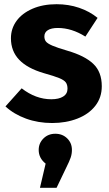

<svg xmlns="http://www.w3.org/2000/svg" viewBox="-20 -568 520 913"><path d="M444 -483 386 -394Q321 -435 255 -435Q224 -435 207.5 -424.5Q191 -414 191 -395Q191 -380 198.5 -370.5Q206 -361 229 -351Q252 -341 300 -327Q383 -303 423.5 -264.5Q464 -226 464 -158Q464 -104 433 -64.5Q402 -25 348 -4Q294 17 228 17Q161 17 103.5 -4Q46 -25 6 -62L83 -148Q150 -96 224 -96Q260 -96 280.5 -109Q301 -122 301 -146Q301 -165 293 -176Q285 -187 262 -196.5Q239 -206 189 -220Q110 -243 71 -284Q32 -325 32 -386Q32 -432 58.5 -468.5Q85 -505 134.5 -526.5Q184 -548 249 -548Q306 -548 356 -531Q406 -514 444 -483ZM322 145Q322 164 316 181.5Q310 199 295 229L249 325H170L197 210Q164 184 164 145Q164 113 186.5 90.5Q209 68 243 68Q277 68 299.5 90Q322 112 322 145Z"/></svg>

Font: Fira Sans BGR
Style: Bold
Weight: 700
Designer: bBox Type GmbH & Carrois Corporate GbR & Edenspiekermann AG
Foundry: bBox Type GmbH & Carrois Corporate GbR & Edenspiekermann AG
Version: Version 4.301